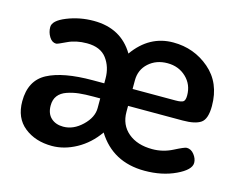

<svg xmlns="http://www.w3.org/2000/svg" viewBox="-75 -593 890 713"><g transform="rotate(15 370.0 -236.5)"><path d="M511 -480Q591 -480 650.5 -429Q710 -378 710 -289Q710 -239 688.5 -224Q667 -209 619 -209H409V-186Q409 -136 444 -106.5Q479 -77 537 -77Q578 -77 615 -96Q652 -115 660 -115Q677 -115 689 -99.5Q701 -84 701 -68Q701 -41 649 -16.5Q597 8 530 8Q408 8 347 -90Q314 -43 267.5 -17.5Q221 8 174 8Q110 8 67.5 -26Q25 -60 25 -124Q25 -204 84.5 -235.5Q144 -267 258 -267H302V-285Q302 -330 278 -362Q254 -394 202 -394Q160 -394 128 -378.5Q96 -363 91 -363Q75 -363 64.5 -380Q54 -397 54 -417Q54 -442 102.5 -461.5Q151 -481 205 -481Q310 -481 360 -397Q419 -480 511 -480ZM409 -274H574Q597 -274 604 -279.5Q611 -285 611 -303Q611 -345 582 -372.5Q553 -400 510 -400Q467 -400 438 -374Q409 -348 409 -307ZM302 -172V-209H277Q244 -209 221 -206.5Q198 -204 176 -196.5Q154 -189 142.5 -174Q131 -159 131 -136Q131 -105 149 -88.5Q167 -72 196 -72Q235 -72 268.5 -104Q302 -136 302 -172Z"/></g></svg>

Font: AkaAcidDosis
Style: SemiBold
Weight: 600
Designer: Edgar Tolentino, Pablo Impallari, Igino Marini, Cyberella
Foundry: Edgar Tolentino, Pablo Impallari, Igino Marini, Cyberella
Version: Version 1.007